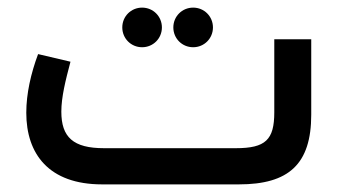

<svg xmlns="http://www.w3.org/2000/svg" viewBox="-20 -484 895 504"><path d="M353 -360C382 -360 405 -383 405 -412C405 -441 382 -464 353 -464C324 -464 301 -441 301 -412C301 -383 324 -360 353 -360ZM487 -360C516 -360 539 -383 539 -412C539 -441 516 -464 487 -464C458 -464 435 -441 435 -412C435 -383 458 -360 487 -360ZM700 -189C700 -117 677 -95 599 -95H253C172 -95 141 -124 141 -191C141 -229 152 -273 165 -322L80 -342C61 -291 49 -238 49 -188C49 -80 108 0 248 0H607C738 0 797 -53 797 -183V-381H700Z"/></svg>

Font: UULA Sans Medium
Style: Regular
Weight: 500
Designer: Mohamed Gaber, Laura Garcia Mut
Foundry: Kief Type Foundry
Version: Version 3.006;hotconv 1.0.109;makeotfexe 2.5.65596